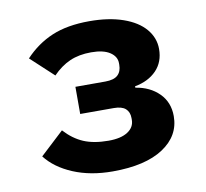

<svg xmlns="http://www.w3.org/2000/svg" viewBox="-65 -599 731 682"><g transform="rotate(-10 300.0 -258.0)"><path d="M51 -84 136 -163Q167 -129 203.5 -113.5Q240 -98 293 -98Q338 -98 362.5 -114Q387 -130 387 -157V-163Q387 -185 373.5 -197Q360 -209 331 -209H210V-307H318Q349 -307 363 -320Q377 -333 377 -357V-363Q377 -387 353.5 -402.5Q330 -418 286 -418Q242 -418 209 -403.5Q176 -389 147 -359L65 -435Q108 -481 163.5 -504.5Q219 -528 299 -528Q369 -528 420.5 -510Q472 -492 499 -460Q526 -428 526 -388Q526 -341 497 -311Q468 -281 419 -272V-267Q471 -259 503.5 -226.5Q536 -194 536 -144Q536 -73 471.5 -30.5Q407 12 289 12Q209 12 147 -14Q85 -40 51 -84Z"/></g></svg>

Font: iA Writer Mono V
Style: Regular
Weight: 400
Designer: Mike Abbink, Paul van der Laan, Pieter van Rosmalen
Foundry: Bold Monday
Version: Version 2.000